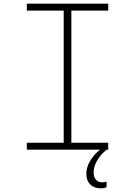

<svg xmlns="http://www.w3.org/2000/svg" viewBox="-20 -820 740 1052"><path d="M127 0V-38H329V-762H127V-800H573V-762H371V-38H573V0ZM533 212Q496 212 474.5 190.5Q453 169 453 131Q453 98 473 63Q493 28 528 0L545 -2L564 0Q531 27 512 60Q493 93 493 125Q493 150 505.5 164.5Q518 179 540 179Q549 179 555 177.5Q561 176 564 175V206Q560 208 552 210Q544 212 533 212Z"/></svg>

Font: Martian Mono SemiExpanded Thin
Style: Regular
Weight: 250
Monospace: yes
Version: Version 0.930